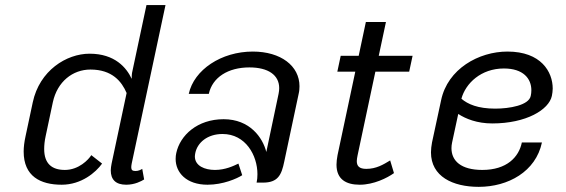

<svg xmlns="http://www.w3.org/2000/svg" viewBox="-20 -720 2232 757"><path d="M557.5 -700 502.5 -441.7C499.2 -429.2 499.2 -418.3 499.2 -409.2C479.2 -452.5 433.3 -508.3 333.3 -508.3C241.7 -508.3 135.8 -441.7 109.2 -316.7L80.8 -183.3C75.8 -160.8 73.3 -140 73.3 -122.5C73.3 -25 139.2 8.3 223.3 8.3C300.8 8.3 357.5 -40 382.5 -75L340 -108.3C329.2 -90.8 290.8 -50 235.8 -50C184.2 -50 154.2 -75 154.2 -132.5C154.2 -147.5 155.8 -164.2 160 -183.3L188.3 -316.7C205.8 -398.3 266.7 -445.8 336.7 -445.8C422.5 -445.8 460 -398.3 479.2 -353.3L420 -75C418.3 -65 416.7 -56.7 416.7 -48.3C416.7 -12.5 435.8 8.3 477.5 8.3C511.7 8.3 537.5 -5.8 548.3 -12.5L540.8 -54.2C535 -50.8 526.7 -45.8 514.2 -45.8C501.7 -45.8 497.5 -50 497.5 -60.8C497.5 -65 498.3 -69.2 499.2 -75L632.5 -700Z M991.7 0H1016.7C1075.8 0 1090 -30 1100.8 -83.3L1157.5 -350C1160 -360 1160.8 -370.8 1160.8 -380C1160.8 -460 1087.5 -516.7 976.7 -516.7C852.5 -516.7 745 -445 724.2 -350H803.3C817.5 -415 879.2 -454.2 963.3 -454.2C1037.5 -454.2 1080.8 -424.2 1080.8 -372.5C1080.8 -365.8 1080 -358.3 1078.3 -350L1030 -120.8C1015.8 -177.5 965 -250 861.7 -250C758.3 -250 690 -186.7 675 -116.7C673.3 -109.2 672.5 -101.7 672.5 -93.3C672.5 -40 714.2 8.3 798.3 8.3C859.2 8.3 914.2 -15.8 935 -29.2L920 -75C900.8 -65.8 868.3 -50 827.5 -50C787.5 -50 748.3 -65.8 748.3 -103.3C748.3 -107.5 749.2 -111.7 750 -116.7C758.3 -157.5 797.5 -191.7 857.5 -191.7C948.3 -191.7 995 -107.5 995 -33.3C995 -21.7 994.2 -10.8 991.7 0Z M1394.2 -500H1323.3L1310 -437.5H1380.8L1310.8 -108.3C1308.3 -94.2 1306.7 -82.5 1306.7 -70.8C1306.7 -12.5 1345 8.3 1398.3 8.3C1453.3 8.3 1506.7 -18.3 1533.3 -37.5L1518.3 -87.5C1490.8 -70.8 1463.3 -54.2 1424.2 -54.2C1396.7 -54.2 1386.7 -65 1386.7 -85C1386.7 -91.7 1388.3 -99.2 1390 -108.3L1460 -437.5H1593.3L1606.7 -500H1473.3L1501.7 -633.3H1422.5Z M1799.2 -330.8C1815.8 -391.7 1876.7 -450 1966.7 -450C2043.3 -450 2075 -410 2075 -364.2C2075 -356.7 2074.2 -349.2 2072.5 -341.7C2065 -305 1989.2 -291.7 1932.5 -291.7C1864.2 -291.7 1824.2 -309.2 1799.2 -330.8ZM1980.8 -516.7C1867.5 -516.7 1745 -448.3 1719.2 -325L1683.3 -158.3C1680.8 -144.2 1679.2 -131.7 1679.2 -119.2C1679.2 -24.2 1765 16.7 1867.5 16.7C1983.3 16.7 2092.5 -43.3 2116.7 -158.3H2037.5C2025.8 -100.8 1978.3 -50 1881.7 -50C1797.5 -50 1760 -85.8 1760 -135.8C1760 -142.5 1760.8 -150.8 1762.5 -158.3L1786.7 -270.8C1815.8 -251.7 1860.8 -233.3 1920.8 -233.3C2055 -233.3 2144.2 -287.5 2155.8 -341.7C2157.5 -350.8 2159.2 -360.8 2159.2 -370.8C2159.2 -436.7 2113.3 -516.7 1980.8 -516.7Z"/></svg>

Font: BoonHome
Style: Book Oblique
Weight: 400
Italic angle: -12°
Designer: Sungsit Sawaiwan
Foundry: Sungsit Sawaiwan
Version: Version 0.2